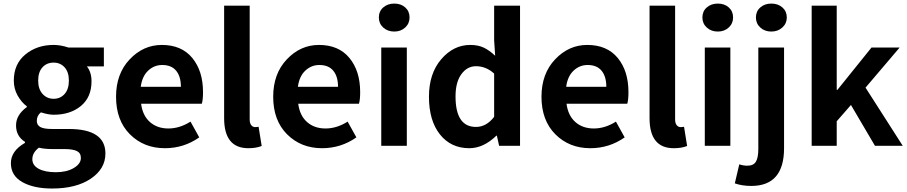

<svg xmlns="http://www.w3.org/2000/svg" viewBox="-20 -830 5166 1093"><path d="M276.4 243.2Q171.9 243.2 106.9 206.5Q42 169.9 42 98.6Q42 29.3 122.1 -16.6V-22.5Q71.3 -54.7 71.3 -116.2Q71.3 -175.8 132.8 -220.7V-224.6Q101.6 -248 80.1 -286.6Q58.6 -325.2 58.6 -371.1Q58.6 -465.8 124.5 -520Q190.4 -574.2 285.2 -574.2Q325.2 -574.2 369.1 -559.6H571.3V-452.1H474.6Q501 -418.9 501 -367.2Q501 -276.4 440.4 -226.6Q379.9 -176.8 285.2 -176.8Q255.9 -176.8 212.9 -190.4Q189.5 -171.9 189.5 -141.6Q189.5 -118.2 209.5 -106.9Q229.5 -95.7 277.3 -95.7H372.1Q580.1 -95.7 580.1 43.9Q580.1 130.9 497.1 187Q414.1 243.2 276.4 243.2ZM285.2 -473.6Q246.1 -473.6 221.7 -446.8Q197.3 -419.9 197.3 -371.1Q197.3 -323.2 222.2 -295.4Q247.1 -267.6 285.2 -267.6Q323.2 -267.6 347.7 -294.9Q372.1 -322.3 372.1 -371.1Q372.1 -419.9 347.7 -446.8Q323.2 -473.6 285.2 -473.6ZM440.4 69.3Q440.4 41 417.5 29.8Q394.5 18.6 346.7 18.6H279.3Q232.4 18.6 201.2 10.7Q164.1 39.1 164.1 76.2Q164.1 111.3 200.2 130.9Q236.3 150.4 297.9 150.4Q359.4 150.4 399.9 126.5Q440.4 102.5 440.4 69.3Z M918.9 13.7Q798.8 13.7 719.7 -65.4Q640.6 -144.5 640.6 -279.3Q640.6 -410.2 718.3 -492.2Q795.9 -574.2 901.4 -574.2Q1013.7 -574.2 1074.7 -500Q1135.7 -425.8 1135.7 -305.7Q1135.7 -261.7 1128.9 -239.3H783.2Q792 -171.9 833.5 -135.3Q875 -98.6 938.5 -98.6Q1002.9 -98.6 1064.5 -137.7L1114.3 -47.9Q1026.4 13.7 918.9 13.7ZM781.2 -335.9H1009.8Q1009.8 -394.5 982.9 -427.2Q956.1 -460 903.3 -460Q857.4 -460 823.2 -427.7Q789.1 -395.5 781.2 -335.9Z M1393.6 13.7Q1255.9 13.7 1255.9 -157.2V-797.9H1401.4V-150.4Q1401.4 -127.9 1410.6 -117.2Q1419.9 -106.4 1431.6 -106.4Q1442.4 -106.4 1452.1 -108.4L1469.7 1Q1438.5 13.7 1393.6 13.7Z M1813.5 13.7Q1693.4 13.7 1614.3 -65.4Q1535.2 -144.5 1535.2 -279.3Q1535.2 -410.2 1612.8 -492.2Q1690.4 -574.2 1795.9 -574.2Q1908.2 -574.2 1969.2 -500Q2030.3 -425.8 2030.3 -305.7Q2030.3 -261.7 2023.4 -239.3H1677.7Q1686.5 -171.9 1728 -135.3Q1769.5 -98.6 1833 -98.6Q1897.5 -98.6 1959 -137.7L2008.8 -47.9Q1920.9 13.7 1813.5 13.7ZM1675.8 -335.9H1904.3Q1904.3 -394.5 1877.4 -427.2Q1850.6 -460 1797.9 -460Q1752 -460 1717.8 -427.7Q1683.6 -395.5 1675.8 -335.9Z M2150.4 0V-559.6H2295.9V0ZM2224.6 -650.4Q2186.5 -650.4 2161.6 -673.3Q2136.7 -696.3 2136.7 -730.5Q2136.7 -765.6 2161.6 -787.6Q2186.5 -809.6 2224.6 -809.6Q2262.7 -809.6 2287.1 -787.6Q2311.5 -765.6 2311.5 -730.5Q2311.5 -696.3 2286.6 -673.3Q2261.7 -650.4 2224.6 -650.4Z M2651.4 13.7Q2546.9 13.7 2484.4 -64.9Q2421.9 -143.6 2421.9 -279.3Q2421.9 -411.1 2491.7 -492.7Q2561.5 -574.2 2657.2 -574.2Q2701.2 -574.2 2733.4 -559.1Q2765.6 -543.9 2798.8 -512.7L2793 -600.6V-797.9H2940.4V0H2821.3L2808.6 -57.6H2805.7Q2732.4 13.7 2651.4 13.7ZM2689.5 -107.4Q2749 -107.4 2793 -165V-411.1Q2747.1 -453.1 2689.5 -453.1Q2639.6 -453.1 2606.4 -407.7Q2573.2 -362.3 2573.2 -281.2Q2573.2 -107.4 2689.5 -107.4Z M3340.8 13.7Q3220.7 13.7 3141.6 -65.4Q3062.5 -144.5 3062.5 -279.3Q3062.5 -410.2 3140.1 -492.2Q3217.8 -574.2 3323.2 -574.2Q3435.5 -574.2 3496.6 -500Q3557.6 -425.8 3557.6 -305.7Q3557.6 -261.7 3550.8 -239.3H3205.1Q3213.9 -171.9 3255.4 -135.3Q3296.9 -98.6 3360.4 -98.6Q3424.8 -98.6 3486.3 -137.7L3536.1 -47.9Q3448.2 13.7 3340.8 13.7ZM3203.1 -335.9H3431.6Q3431.6 -394.5 3404.8 -427.2Q3377.9 -460 3325.2 -460Q3279.3 -460 3245.1 -427.7Q3210.9 -395.5 3203.1 -335.9Z M3815.4 13.7Q3677.7 13.7 3677.7 -157.2V-797.9H3823.2V-150.4Q3823.2 -127.9 3832.5 -117.2Q3841.8 -106.4 3853.5 -106.4Q3864.3 -106.4 3874 -108.4L3891.6 1Q3860.4 13.7 3815.4 13.7Z M3992.2 0V-559.6H4137.7V0ZM4066.4 -650.4Q4028.3 -650.4 4003.4 -673.3Q3978.5 -696.3 3978.5 -730.5Q3978.5 -765.6 4003.4 -787.6Q4028.3 -809.6 4066.4 -809.6Q4104.5 -809.6 4128.9 -787.6Q4153.3 -765.6 4153.3 -730.5Q4153.3 -696.3 4128.4 -673.3Q4103.5 -650.4 4066.4 -650.4Z M4256.8 228.5Q4205.1 228.5 4163.1 213.9L4188.5 105.5Q4211.9 113.3 4234.4 113.3Q4269.5 113.3 4283.2 90.3Q4296.9 67.4 4296.9 17.6V-559.6H4443.4V13.7Q4443.4 228.5 4256.8 228.5ZM4371.1 -650.4Q4333 -650.4 4308.1 -673.3Q4283.2 -696.3 4283.2 -730.5Q4283.2 -765.6 4308.1 -787.6Q4333 -809.6 4371.1 -809.6Q4409.2 -809.6 4434.1 -787.6Q4459 -765.6 4459 -730.5Q4459 -696.3 4433.6 -673.3Q4408.2 -650.4 4371.1 -650.4Z M4600.6 0V-797.9H4743.2V-318.4H4747.1L4941.4 -559.6H5101.6L4907.2 -331.1L5119.1 0H4960.9L4824.2 -232.4L4743.2 -139.6V0Z"/></svg>

Font: Bpmf Zihi Sans Bold
Style: Bold
Weight: 700
Foundry: But Ko
Version: Version 1.320